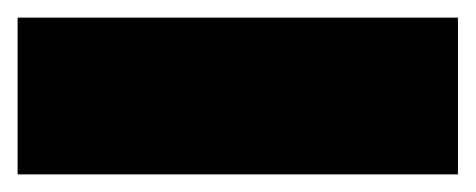

<svg xmlns="http://www.w3.org/2000/svg" viewBox="-20 13 540 218"><path d="M500 33V211H0V33Z"/></svg>

Font: Hepta Slab Black
Style: Regular
Weight: 900
Designer: Michael LaGattuta
Foundry: Michael LaGattuta
Version: Version 1.102